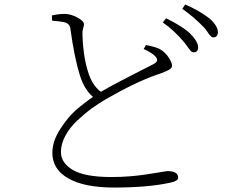

<svg xmlns="http://www.w3.org/2000/svg" viewBox="-20 -802 1040 854"><path d="M619.1 -584 628.9 -601.6Q674.8 -592.8 692.4 -583Q715.8 -568.4 730.5 -545.9Q745.1 -523.4 745.1 -509.8Q745.1 -499 731.9 -491.7Q718.8 -484.4 692.4 -474.6Q684.6 -471.7 680.7 -470.7Q584 -437.5 450.2 -360.4Q417 -340.8 386.2 -318.4Q355.5 -295.9 322.8 -265.1Q290 -234.4 270.5 -197.8Q251 -161.1 251 -126Q251 -77.1 304.2 -45.9Q357.4 -14.6 475.6 -14.6Q560.5 -14.6 641.1 -27.8Q721.7 -41 723.6 -41Q772.5 -41 772.5 -11.7Q772.5 2.9 740.2 9.8Q641.6 32.2 487.3 32.2Q355.5 32.2 284.2 -8.3Q212.9 -48.8 212.9 -122.1Q212.9 -173.8 247.6 -227.5Q282.2 -281.2 317.4 -312Q352.5 -342.8 393.6 -371.1Q355.5 -403.3 335.9 -464.8Q310.5 -545.9 293 -674.8Q290 -697.3 266.6 -703.1Q250 -707 211.9 -710L210.9 -733.4Q242.2 -740.2 266.6 -740.2Q293.9 -740.2 323.2 -724.6Q352.5 -709 353.5 -694.3Q353.5 -687.5 349.6 -674.8Q345.7 -662.1 346.7 -649.4Q348.6 -560.5 370.1 -487.3Q388.7 -422.9 428.7 -393.6Q461.9 -413.1 508.3 -437.5Q554.7 -461.9 601.1 -485.4Q647.5 -508.8 660.2 -515.6Q703.1 -535.2 647.5 -569.3Q632.8 -578.1 619.1 -584ZM704.1 -702.1 718.8 -720.7Q791 -685.5 825.2 -653.3Q861.3 -617.2 861.3 -590.8Q861.3 -569.3 840.8 -569.3Q834 -569.3 828.1 -575.7Q822.3 -582 812.5 -596.2Q802.7 -610.4 793.9 -620.1Q752.9 -668 704.1 -702.1ZM791 -762.7 803.7 -782.2Q870.1 -752.9 912.1 -719.7Q949.2 -686.5 949.2 -659.2Q949.2 -635.7 927.7 -635.7Q921.9 -635.7 915.5 -643.1Q909.2 -650.4 899.9 -664.1Q890.6 -677.7 880.9 -686.5Q840.8 -727.5 791 -762.7Z"/></svg>

Font: GenYoMin TW TTF ExtraLight
Style: Regular
Weight: 250
Version: Version 1.300